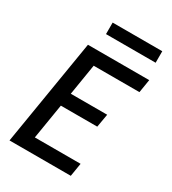

<svg xmlns="http://www.w3.org/2000/svg" viewBox="-218 -1040 1037 1156"><g transform="rotate(30 300.0 -462.5)"><path d="M35 0 156 -735H582L567 -643H249L214 -428H467L451 -336H198L158 -92H476L461 0ZM218 -845V-925H563V-845Z"/></g></svg>

Font: Iosevka Semibold Extended
Style: Italic
Weight: 600
Width: 7
Italic angle: -9°
Monospace: yes
Designer: Belleve Invis
Foundry: Belleve Invis
Version: Version 32.5.0; ttfautohint (v1.8.4)